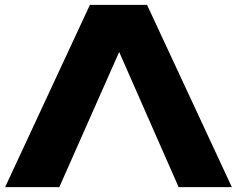

<svg xmlns="http://www.w3.org/2000/svg" viewBox="-20 -770 975 790"><path d="M515 -657 224 0H1L350 -750H585L934 0H715L426 -657Z"/></svg>

Font: Unbounded
Style: Bold
Weight: 700
Designer: Luke Prowse, Jean-Baptiste Morizot, Fátima Lázaro, Florian Runge
Foundry: NaN
Version: Version 1.700